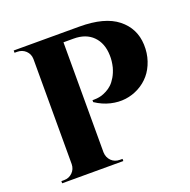

<svg xmlns="http://www.w3.org/2000/svg" viewBox="-111 -708 806 815"><g transform="rotate(-20 292.5 -300.0)"><path d="M34.2 -600.1H330.6Q444.8 -600.1 502.2 -554.4Q559.6 -508.8 562.5 -434.6Q564 -396 552.5 -362.1Q541 -328.1 520.5 -304Q500 -279.8 471.2 -264.4Q442.4 -249 410.4 -244.9Q378.4 -240.7 343.5 -249Q308.6 -257.3 276.4 -278.8V-287.6Q278.3 -287.6 282 -287.4Q285.6 -287.1 296.4 -288.1Q307.1 -289.1 317.4 -292Q327.6 -294.9 341.3 -302Q355 -309.1 366.2 -319.6Q377.4 -330.1 387.9 -347.9Q398.4 -365.7 404.8 -388.7Q411.6 -417 410.6 -441.4Q409.2 -496.6 377.4 -528.6Q345.7 -560.5 290.5 -560.5H244.6V-63Q245.6 -40 260.7 -24.9Q275.9 -9.8 299.3 -9.8H311V0H34.7V-9.8H46.9Q69.3 -9.8 84.7 -24.9Q100.1 -40 100.6 -62.5V-537.6Q100.1 -560.1 84.5 -575Q68.8 -589.8 45.9 -589.8H34.2Z"/></g></svg>

Font: Cinzel Bold
Style: Regular
Weight: 700
Designer: Natanael Gama
Version: Version 1.001;PS 001.001;hotconv 1.0.56;makeotf.lib2.0.21325